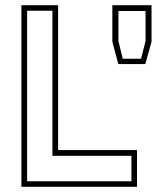

<svg xmlns="http://www.w3.org/2000/svg" viewBox="-20 -720 604 740"><path d="M62.5 0V-700H204V-141.5H508V0ZM84.5 -21.5H486.5V-119.5H182V-678.5H84.5ZM436 -473 413 -559V-700H564V-559L540 -473ZM453 -493.5H523.5L541 -562V-677.5H436.5V-562Z"/></svg>

Font: Tourney Thin ExtraLight
Style: Regular
Weight: 250
Version: Version 1.015